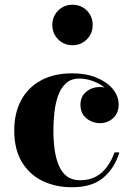

<svg xmlns="http://www.w3.org/2000/svg" viewBox="-20 -779 568 809"><path d="M283 10Q215 10 160 -16.2Q105 -42.5 72.5 -95.8Q40 -149 40 -230Q40 -301.5 68.5 -355.5Q97 -409.5 151.8 -439.8Q206.5 -470 284.5 -470Q343 -470 387 -451.8Q431 -433.5 455.5 -403.8Q480 -374 480 -338.5Q480 -302 456.5 -281Q433 -260 401 -260Q382 -260 363 -268.5Q344 -277 331.5 -294Q319 -311 319 -337.5Q319 -373 343.8 -392.8Q368.5 -412.5 401 -412.5Q431.5 -412.5 455.2 -393.2Q479 -374 479 -338.5H460Q460 -363 446.5 -383Q433 -403 411 -417.5Q389 -432 363.8 -440Q338.5 -448 314.5 -448Q279 -448 257.2 -427.5Q235.5 -407 224.2 -374.2Q213 -341.5 209 -303.5Q205 -265.5 205 -230Q205 -187 210.2 -149Q215.5 -111 227.8 -81.8Q240 -52.5 262 -36Q284 -19.5 317.5 -19.5Q356.5 -19.5 384.2 -34.8Q412 -50 431.2 -76.5Q450.5 -103 462.5 -137H483Q463.5 -71.5 416 -30.8Q368.5 10 283 10ZM285 -588.5Q249.5 -588.5 225 -613.2Q200.5 -638 200.5 -673.5Q200.5 -710 225 -734.5Q249.5 -759 285 -759Q321.5 -759 346 -734.5Q370.5 -710 370.5 -673.5Q370.5 -638 346 -613.2Q321.5 -588.5 285 -588.5Z"/></svg>

Font: Bodoni Moda
Style: Bold
Weight: 700
Designer: Owen Earl
Foundry: indestructible type
Version: Version 2.005